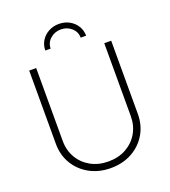

<svg xmlns="http://www.w3.org/2000/svg" viewBox="-166 -1055 1047 1185"><g transform="rotate(-20 357.5 -463.0)"><path d="M357.9 10.7Q279.8 10.7 218.8 -22.9Q157.7 -56.6 123 -114.7Q88.4 -172.9 88.4 -247.1V-727.5H134.3V-249.5Q134.3 -187 162.8 -137.9Q191.4 -88.9 241.9 -60.8Q292.5 -32.7 357.9 -32.7Q423.8 -32.7 474.1 -60.8Q524.4 -88.9 553 -137.9Q581.5 -187 581.5 -249.5V-727.5H627V-247.1Q627 -172.9 592.5 -114.7Q558.1 -56.6 497.3 -22.9Q436.5 10.7 357.9 10.7ZM357.9 -935.5Q396 -935.5 426.5 -918.7Q457 -901.9 474.6 -873.3Q492.2 -844.7 492.2 -809.6H456.5Q456.5 -847.7 427.7 -873.5Q398.9 -899.4 357.9 -899.4Q317.4 -899.4 288.3 -873.5Q259.3 -847.7 259.3 -809.6H224.1Q224.1 -844.7 241.7 -873.3Q259.3 -901.9 289.8 -918.7Q320.3 -935.5 357.9 -935.5Z"/></g></svg>

Font: Inter 18pt ExtraLight
Style: Regular
Weight: 250
Designer: Rasmus Andersson
Foundry: rsms
Version: Version 4.001;git-66647c0bb